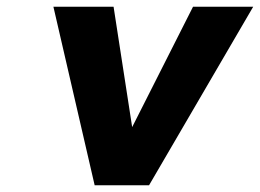

<svg xmlns="http://www.w3.org/2000/svg" viewBox="-20 -548 769 568"><path d="M371 -172 316 -528H138L260 0H421L729 -528H551Z"/></svg>

Font: Asimov
Style: XWidIt
Weight: 500
Designer: Google
Version: Version 2.000980; 2014